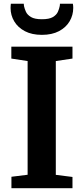

<svg xmlns="http://www.w3.org/2000/svg" viewBox="-20 -988 440 1008"><path d="M125 -70.5V-667.5L39.5 -680.5V-743H360.5V-680.5L273 -667.5V-70L360.5 -59V0H40V-60ZM200 -805Q147.5 -805 110.8 -824.2Q74 -843.5 54.8 -875.8Q35.5 -908 35.5 -946Q35.5 -952.5 36 -958Q36.5 -963.5 37 -968.5H105Q105 -966.5 105.2 -963Q105.5 -959.5 106 -956Q109 -942 116.2 -926Q123.5 -910 142.8 -898.5Q162 -887 200 -887Q238 -887 257.2 -898.2Q276.5 -909.5 283.8 -925.8Q291 -942 293.5 -956Q294.5 -959.5 294.5 -963Q294.5 -966.5 294.5 -968.5H362.5Q363.5 -963.5 364 -958Q364.5 -952.5 364.5 -946.5Q364.5 -908.5 345.5 -876.2Q326.5 -844 289.8 -824.5Q253 -805 200 -805Z"/></svg>

Font: Merriweather Light 18pt
Style: Bold
Weight: 700
Version: Version 2.100